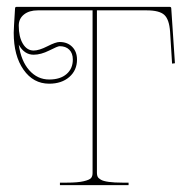

<svg xmlns="http://www.w3.org/2000/svg" viewBox="-20 -540 550 560"><path d="M34.7 -409.7Q41.5 -361.8 65.4 -335Q89.4 -308.1 123.5 -308.1Q155.8 -308.1 174.1 -324Q192.4 -339.8 192.4 -366.2Q192.4 -384.8 182.1 -395Q171.9 -405.3 153.8 -405.3Q148.4 -405.3 123.8 -392.8Q99.1 -380.4 78.1 -380.4Q50.8 -380.4 34.7 -409.7ZM28.8 -520H474.6Q479.5 -520 479.5 -515.6L490.2 -355.5L481.9 -354.5L476.1 -447.3Q473.6 -483.4 459.2 -496.6Q444.8 -509.8 407.7 -509.8H262.7V-35.2Q262.7 -28.8 264.9 -24.4Q267.1 -20 274.2 -15.9Q281.2 -11.7 297.1 -9.5Q313 -7.3 337.4 -7.3H355V0H154.8V-7.3H174.8Q207 -7.3 224.4 -11.5Q241.7 -15.6 245.8 -21Q250 -26.4 250 -35.2V-509.8H90.3Q64.9 -509.8 49.8 -497.6Q34.7 -485.4 34.7 -465.3Q34.7 -432.6 46.6 -412.6Q58.6 -392.6 78.1 -392.6Q93.8 -392.6 118.2 -405Q142.6 -417.5 153.8 -417.5Q176.8 -417.5 190.7 -403.3Q204.6 -389.2 204.6 -366.2Q204.6 -335 182.1 -315.4Q159.7 -295.9 123.5 -295.9Q77.1 -295.9 48.6 -336.7Q20 -377.4 20 -444.3Q20 -454.6 23.9 -515.6Q23.9 -520 28.8 -520Z"/></svg>

Font: ZnikomitNo24
Style: Thin
Weight: 300
Designer: gluk
Foundry: gluk
Version: Version 0.55